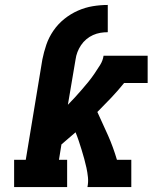

<svg xmlns="http://www.w3.org/2000/svg" viewBox="-20 -755 640 775"><path d="M37 0V-110H84L151 -515Q157 -545 167 -574.5Q177 -604 195.5 -631Q214 -658 239.5 -678.5Q265 -699 294.5 -712Q324 -725 354.5 -730Q385 -735 415 -735V-625Q400 -625 385 -622.5Q370 -620 355.5 -613.5Q341 -607 328.5 -596.5Q316 -586 307 -572.5Q298 -559 292.5 -544.5Q287 -530 285 -515L254 -332Q269 -347 283 -362.5Q297 -378 310.5 -393.5Q324 -409 337 -425Q350 -441 361.5 -458Q373 -475 384 -492.5Q395 -510 398 -530H576V-420H481Q456 -389 428.5 -360Q401 -331 373 -303Q395 -256 416 -208.5Q437 -161 452 -110H510V0H333Q337 -20 335 -39.5Q333 -59 329 -77.5Q325 -96 320 -114Q315 -132 309.5 -150Q304 -168 298 -186Q292 -204 285 -221Q271 -209 256.5 -196.5Q242 -184 228 -172L218 -110H251V0Z"/></svg>

Font: Iosevka Curly Slab XBdExObl
Style: Regular
Weight: 800
Width: 7
Italic angle: -9°
Monospace: yes
Designer: Belleve Invis
Foundry: Belleve Invis
Version: Version 11.1.0; ttfautohint (v1.8.3)